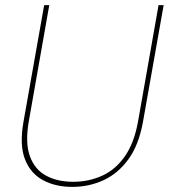

<svg xmlns="http://www.w3.org/2000/svg" viewBox="-20 -720 661 752"><path d="M263 12Q197 12 148 -14.5Q99 -41 77.5 -97Q56 -153 72 -243L153 -700H173L93 -246Q78 -161 97 -108.5Q116 -56 160.5 -32Q205 -8 266 -8Q328 -8 380.5 -32Q433 -56 469.5 -108.5Q506 -161 521 -246L601 -700H621L540 -243Q524 -153 483.5 -97Q443 -41 386 -14.5Q329 12 263 12Z"/></svg>

Font: DM Sans 24pt Thin
Style: Italic
Weight: 250
Italic angle: -10°
Designer: Colophon Foundry, Jonny Pinhorn
Foundry: Colophon Foundry
Version: Version 4.004;gftools[0.9.30]